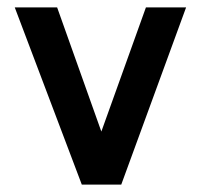

<svg xmlns="http://www.w3.org/2000/svg" viewBox="-20 -501 545 521"><path d="M202 0 20 -481H135L255 -144L376 -481H485L309 0Z"/></svg>

Font: Zen Kaku Gothic Antique
Style: Bold
Weight: 700
Designer: Yoshimichi Ohira
Foundry: Positype
Version: Version 1.001